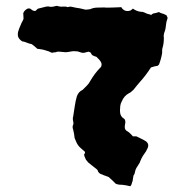

<svg xmlns="http://www.w3.org/2000/svg" viewBox="-20 -637 645 669"><path d="M564 -574Q559 -561 558 -547.5Q557 -534 552 -522Q551 -518 550.5 -514Q550 -510 551 -506Q551 -496 550 -487.5Q549 -479 546 -469Q545 -466 545 -462Q545 -458 545 -453Q542 -433 534 -412Q531 -410 530 -408Q517 -406 506 -402Q488 -374 468 -352Q462 -345 456.5 -338.5Q451 -332 445 -324Q441 -321 437.5 -317.5Q434 -314 429 -312Q412 -303 404 -283Q400 -276 399 -267.5Q398 -259 398 -251Q398 -231 413 -223Q414 -222 414 -221.5Q414 -221 415 -220Q418 -213 416 -205.5Q414 -198 415 -190Q417 -184 420 -182Q427 -178 432.5 -173Q438 -168 443 -162H455Q463 -158 471.5 -154Q480 -150 488 -145Q502 -135 493 -118Q492 -117 491 -114.5Q490 -112 489 -110Q483 -102 478 -94Q473 -86 469 -76Q468 -71 463 -64Q461 -60 458 -56Q455 -52 453 -47Q451 -42 450 -36Q449 -30 445 -25Q444 -21 443.5 -16Q443 -11 442 -6Q440 -2 439 3Q438 8 434 12Q427 10 420.5 9Q414 8 407 7Q402 7 396 6.5Q390 6 383 3Q378 -2 372 -8Q366 -14 359 -20Q355 -22 348.5 -24Q342 -26 336 -29Q323 -32 320 -44Q319 -45 318 -46.5Q317 -48 315 -49Q308 -54 301 -60Q294 -66 286 -72Q285 -75 282 -77.5Q279 -80 278 -84Q278 -84 275.5 -89.5Q273 -95 273 -99Q277 -103 276 -108Q272 -112 267 -116Q262 -120 258 -124Q251 -131 247 -139.5Q243 -148 240 -156Q239 -164 238 -171Q237 -178 235 -185Q231 -196 235 -202Q235 -204 235.5 -205.5Q236 -207 236 -208Q235 -214 234 -220Q233 -226 235 -231Q238 -249 240.5 -267Q243 -285 248 -302Q250 -307 253 -311.5Q256 -316 260 -319Q262 -321 264.5 -322Q267 -323 268 -324Q276 -332 283 -339Q290 -346 294 -354Q302 -368 311.5 -380.5Q321 -393 332 -404Q334 -408 334 -412.5Q334 -417 331 -422Q328 -427 324 -431Q320 -435 316 -439Q309 -441 304 -443.5Q299 -446 297 -452Q296 -454 293.5 -455Q291 -456 289 -457Q285 -456 280.5 -455Q276 -454 273 -453H266Q262 -454 258 -455.5Q254 -457 250 -458Q245 -458 240 -458.5Q235 -459 230 -458Q214 -455 208.5 -455Q203 -455 187 -457Q185 -457 181.5 -457Q178 -457 175 -455Q171 -455 168 -454.5Q165 -454 161 -453Q149 -459 137 -462Q131 -464 124.5 -465Q118 -466 110 -467Q105 -472 100.5 -475.5Q96 -479 91 -483Q81 -485 73 -488.5Q65 -492 57 -493Q44 -502 42.5 -512Q41 -522 45 -532Q47 -539 50 -545Q53 -551 55 -557Q57 -561 59 -564.5Q61 -568 62 -572Q62 -577 61.5 -582Q61 -587 61 -591Q63 -597 67.5 -601Q72 -605 76 -607Q84 -609 88.5 -604.5Q93 -600 99 -599Q104 -598 107 -602Q110 -606 113 -607Q128 -611 141 -614Q144 -614 146.5 -614.5Q149 -615 151 -614Q160 -612 170 -615Q174 -616 177 -616.5Q180 -617 184 -615Q192 -613 200.5 -614Q209 -615 216 -612Q224 -615 231 -613Q238 -611 245 -610Q252 -609 258 -608Q264 -607 271 -605Q276 -603 282 -603.5Q288 -604 294 -605Q305 -610 318 -610.5Q331 -611 343 -611Q352 -610 361 -610.5Q370 -611 379 -611Q386 -611 391 -611.5Q396 -612 402 -612Q404 -611 404.5 -609.5Q405 -608 406 -607Q418 -594 436 -601Q440 -605 443 -607Q457 -597 471 -596Q478 -596 483 -593.5Q488 -591 493 -589Q496 -588 499 -587.5Q502 -587 506 -585V-584Q509 -588 514 -590Q519 -591 524 -592Q529 -593 534 -595Q538 -592 545 -590Q550 -589 553.5 -587Q557 -585 561 -583Q561 -581 562.5 -578.5Q564 -576 564 -574ZM505 -584Q507 -584 507 -584Q507 -584 506.5 -584Q506 -584 506 -584ZM507 -583Q507 -583 507 -583Z"/></svg>

Font: Daruma Drop One
Style: Regular
Weight: 400
Designer: Maniackers Design
Version: Version 1.000